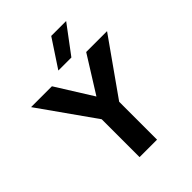

<svg xmlns="http://www.w3.org/2000/svg" viewBox="-248 -1032 1165 1165"><g transform="rotate(-45 334.0 -449.5)"><path d="M259 0V-325L8 -680H187L334 -445L481 -680H660L409 -325V0ZM282 -720 400 -899H528L394 -720Z"/></g></svg>

Font: Teachers
Style: Regular
Weight: 400
Designer: Alfredo Marco Pradil, Chank Diesel
Version: Version 1.001